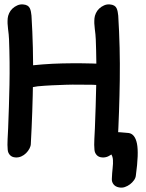

<svg xmlns="http://www.w3.org/2000/svg" viewBox="-20 -715 664 872"><path d="M50 0Q64 1 76.5 -4.5Q89 -10 98.5 -19.5Q108 -29 114 -40.5Q120 -52 120 -62Q128 -208 130 -353Q132 -498 123 -644Q122 -653 120.5 -661.5Q119 -670 115.5 -677.5Q112 -685 104.5 -689.5Q97 -694 84 -695Q71 -696 58.5 -690.5Q46 -685 36.5 -676Q27 -667 21.5 -655Q16 -643 15 -632Q13 -609 16.5 -584Q20 -559 21 -536Q23 -484 23.5 -433Q24 -382 23 -330Q22 -281 20.5 -232Q19 -183 17 -133Q16 -110 14.5 -83Q13 -56 15 -35Q16 -21 25 -11Q34 -1 50 0ZM444 0Q458 1 470.5 -4.5Q483 -10 492.5 -19.5Q502 -29 508 -40.5Q514 -52 514 -62Q522 -208 524 -353Q526 -498 517 -644Q516 -653 514.5 -661.5Q513 -670 509.5 -677.5Q506 -685 498.5 -689.5Q491 -694 478 -695Q465 -696 452.5 -690.5Q440 -685 430.5 -676Q421 -667 415.5 -655Q410 -643 409 -632Q407 -609 410.5 -584Q414 -559 415 -536Q417 -484 417.5 -433Q418 -382 417 -330Q416 -281 414.5 -232Q413 -183 411 -133Q410 -110 408.5 -83Q407 -56 409 -35Q410 -21 419 -11Q428 -1 444 0ZM484 -363Q485 -389 471.5 -407Q458 -425 444 -425Q353 -429 263.5 -427Q174 -425 83 -413Q72 -411 62 -405.5Q52 -400 51 -377Q50 -352 63.5 -334Q77 -316 91 -315Q105 -315 121 -318Q137 -321 151 -323Q183 -326 215 -327.5Q247 -329 279 -330Q309 -331 339.5 -330.5Q370 -330 401 -330Q415 -329 432 -328.5Q449 -328 462 -330Q482 -333 484 -363ZM520 136Q534 139 547 134.5Q560 130 570.5 122Q581 114 588.5 103.5Q596 93 597 82Q611 -19 602 -63Q593 -107 564 -111Q521 -116 493.5 -114.5Q466 -113 450.5 -107Q435 -101 428.5 -92Q422 -83 421 -73Q421 -67 421.5 -58Q422 -49 426.5 -41.5Q431 -34 439.5 -28.5Q448 -23 463 -23Q479 -23 485.5 -13.5Q492 -4 493 11.5Q494 27 491.5 49Q489 71 488 97Q487 111 495.5 122Q504 133 520 136Z"/></svg>

Font: Balpaq
Style: Regular
Weight: 400
Designer: Abay Emes
Version: Version 1.000